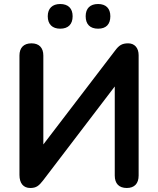

<svg xmlns="http://www.w3.org/2000/svg" viewBox="-20 -929 788 957"><path d="M469 -786C509 -786 530 -808 530 -848C530 -887 508 -909 469 -909C429 -909 407 -887 407 -848C407 -808 429 -786 469 -786ZM280 -786C320 -786 342 -808 342 -848C342 -887 320 -909 280 -909C241 -909 218 -887 218 -848C218 -808 241 -786 280 -786ZM131 8C161 8 174 -3 195 -30L552 -498V-54C552 -14 573 8 612 8C650 8 671 -14 671 -54V-654C671 -690 651 -713 619 -713C588 -713 573 -703 553 -676L196 -209V-652C196 -691 175 -713 137 -713C98 -713 77 -691 77 -652V-57C77 -15 97 8 131 8Z"/></svg>

Font: Nunito
Style: Bold
Weight: 700
Designer: Vernon Adams
Foundry: Vernon Adams
Version: Version 3.602